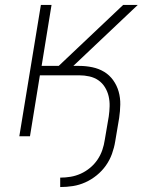

<svg xmlns="http://www.w3.org/2000/svg" viewBox="-20 -550 640 775"><path d="M223 205V167Q244 167 265 163.5Q286 160 306 151Q326 142 343.5 127.5Q361 113 373.5 94.5Q386 76 393 55.5Q400 35 403 14L419 -80Q422 -101 422.5 -121.5Q423 -142 418.5 -161.5Q414 -181 403.5 -198Q393 -215 377 -226Q361 -237 341 -241.5Q321 -246 300 -246H141L101 0H58L145 -530H188L148 -284H217L477 -530H536L276 -284H300Q327 -284 353 -278.5Q379 -273 400.5 -260Q422 -247 437 -226Q452 -205 459 -180Q466 -155 465.5 -128Q465 -101 461 -74L445 21Q441 46 432 71Q423 96 407.5 118Q392 140 370.5 157.5Q349 175 324.5 186Q300 197 274.5 201Q249 205 223 205Z"/></svg>

Font: Iosevka Curly XLtEx
Style: Italic
Weight: 200
Width: 7
Italic angle: -9°
Monospace: yes
Designer: Belleve Invis
Foundry: Belleve Invis
Version: Version 11.1.0; ttfautohint (v1.8.3)